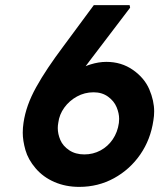

<svg xmlns="http://www.w3.org/2000/svg" viewBox="-20 -731 623 751"><path d="M290 0Q237 0 193 -19Q149 -38 119.5 -72.5Q90 -107 79.5 -144Q69 -181 69 -212Q69 -231 72 -251Q77 -285 89 -319Q101 -353 121.5 -390Q142 -427 168.5 -466.5Q195 -506 228 -550L347 -711H487L489 -701L333 -496Q324 -484 315 -472Q324 -476 334 -479Q366 -489 396 -489Q455 -489 500 -457.5Q545 -426 564 -381.5Q583 -337 583 -295Q583 -278 580 -260Q569 -185 528.5 -126.5Q488 -68 426 -34Q364 0 290 0ZM310 -127Q344 -127 373 -142.5Q402 -158 421 -186Q440 -214 445 -250Q446 -258 446 -266Q446 -288 436 -312Q426 -336 402.5 -353Q379 -370 346 -370Q311 -370 281 -353.5Q251 -337 231.5 -310Q212 -283 208 -251Q206 -240 206 -230Q206 -207 216 -183.5Q226 -160 250.5 -143.5Q275 -127 310 -127Z"/></svg>

Font: Lexend SemBd
Style: Italic
Weight: 600
Italic angle: -8.13011°
Designer: Bonnie Shaver-Troup, Thomas Jockin
Foundry: Lexend
Version: Version 1.007